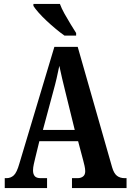

<svg xmlns="http://www.w3.org/2000/svg" viewBox="-20 -951 660 971"><path d="M4 0V-50H13Q34 -50 49.5 -64Q65 -78 78 -124L255 -714H373L547 -105Q556 -74 571.5 -62Q587 -50 611 -50H620V0H344V-50H372Q389 -50 400 -58.5Q411 -67 411 -85Q411 -97 407.5 -112.5Q404 -128 401 -139L375 -237H179L158 -151Q155 -139 151 -121Q147 -103 147 -89Q147 -71 155.5 -60.5Q164 -50 186 -50H218V0ZM197 -294H358L311 -485Q302 -522 294 -555Q286 -588 280 -618Q274 -588 266.5 -555.5Q259 -523 250 -491ZM306 -771Q286 -785 262.5 -804.5Q239 -824 215.5 -846Q192 -868 174.5 -888Q157 -908 149 -921V-931H283Q291 -909 306 -882Q321 -855 337 -829Q353 -803 365 -784V-771Z"/></svg>

Font: Noto Serif Hebrew ExtraCondensed
Style: Bold
Weight: 700
Width: 2
Designer: Monotype Design Team
Foundry: Monotype Imaging Inc.
Version: Version 2.004; ttfautohint (v1.8.4.7-5d5b)